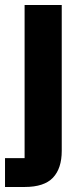

<svg xmlns="http://www.w3.org/2000/svg" viewBox="-29 -545 335 765"><path d="M-9 85H69V-525H217V56Q217 126 182 163Q147 200 69 200H-9Z"/></svg>

Font: IBM Plex Sans Devanagari
Style: Bold
Weight: 700
Designer: Mike Abbink, Paul van der Laan, Pieter van Rosmalen, Erin McLaughlin
Foundry: Bold Monday
Version: Version 1.1